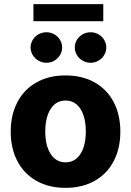

<svg xmlns="http://www.w3.org/2000/svg" viewBox="-20 -904 638 934"><path d="M32.2 -263.7Q32.2 -345.2 64.5 -407Q96.7 -468.8 157 -502.9Q217.3 -537.1 298.8 -537.1Q380.4 -537.1 440.7 -502.9Q501 -468.8 533.2 -407Q565.4 -345.2 565.4 -263.7Q565.4 -182.1 533.2 -120.4Q501 -58.6 440.7 -24.4Q380.4 9.8 298.8 9.8Q217.3 9.8 157 -24.4Q96.7 -58.6 64.5 -120.4Q32.2 -182.1 32.2 -263.7ZM397.5 -264.6Q397.5 -309.1 386 -343.3Q374.5 -377.4 352.5 -396.2Q330.6 -415 299.8 -415Q252.4 -415 226.3 -374Q200.2 -333 200.2 -264.6Q200.2 -196.3 226.3 -155.3Q252.4 -114.3 299.8 -114.3Q330.6 -114.3 352.5 -133.1Q374.5 -151.9 386 -186Q397.5 -220.2 397.5 -264.6ZM128.9 -672.9Q128.9 -692.9 139.2 -710Q149.4 -727.1 167.2 -737.1Q185.1 -747.1 206.1 -747.1Q226.6 -747.1 244.1 -737.1Q261.7 -727.1 272 -710Q282.2 -692.9 282.2 -672.9Q282.2 -653.3 272 -636.2Q261.7 -619.1 244.1 -608.9Q226.6 -598.6 206.1 -598.6Q185.1 -598.6 167.2 -608.9Q149.4 -619.1 139.2 -636.2Q128.9 -653.3 128.9 -672.9ZM343.8 -672.9Q343.8 -692.9 354 -710Q364.3 -727.1 382.1 -737.1Q399.9 -747.1 420.9 -747.1Q441.4 -747.1 459 -737.1Q476.6 -727.1 486.8 -710Q497.1 -692.9 497.1 -672.9Q497.1 -653.3 486.8 -636.2Q476.6 -619.1 459 -608.9Q441.4 -598.6 420.9 -598.6Q399.9 -598.6 382.1 -608.9Q364.3 -619.1 354 -636.2Q343.8 -653.3 343.8 -672.9ZM482.4 -800.8H142.6V-883.8H482.4Z"/></svg>

Font: Pretendard Std ExtraBold
Style: Regular
Weight: 800
Designer: Base glyphs from Inter by Rasmus Andersson; Hangeul glyphs from Noto Sans CJK(Source Han Sans) by Jang Soo-young and Kan
Foundry: Kil Hyung-jin
Version: Version 1.309